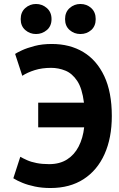

<svg xmlns="http://www.w3.org/2000/svg" viewBox="-20 -930 600 965"><path d="M234 15Q191 15 155.5 7.5Q120 0 93 -11Q66 -22 47 -34L82 -142Q96 -134 116 -125Q136 -116 164 -110.5Q192 -105 227 -105Q280 -105 317 -128.5Q354 -152 375.5 -194Q397 -236 403 -290H172V-414H402Q393 -486 368 -523.5Q343 -561 308.5 -575Q274 -589 237 -589Q191 -589 154.5 -577.5Q118 -566 92 -549L56 -659Q66 -666 91 -677.5Q116 -689 154 -699Q192 -709 240 -709Q331 -709 398.5 -668.5Q466 -628 504 -547.5Q542 -467 542 -347Q542 -237 505.5 -155.5Q469 -74 400 -29.5Q331 15 234 15ZM384 -759Q353 -759 330 -779Q307 -799 307 -834Q307 -869 330 -889.5Q353 -910 384 -910Q416 -910 438.5 -889.5Q461 -869 461 -834Q461 -799 438.5 -779Q416 -759 384 -759ZM161 -759Q130 -759 107 -779Q84 -799 84 -834Q84 -869 107 -889.5Q130 -910 161 -910Q192 -910 215.5 -889.5Q239 -869 239 -834Q239 -799 215.5 -779Q192 -759 161 -759Z"/></svg>

Font: Ubuntu Sans Mono
Style: Regular
Weight: 400
Monospace: yes
Designer: Dalton Maag Ltd
Foundry: Dalton Maag Ltd
Version: Version 1.006